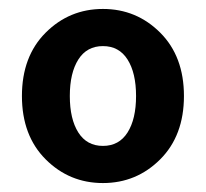

<svg xmlns="http://www.w3.org/2000/svg" viewBox="-20 -832 460 429"><path d="M338 -476Q285 -423 210 -423Q135 -423 82 -476Q29 -529 29 -617.5Q29 -706 82 -759Q135 -812 210 -812Q285 -812 338 -759Q391 -706 391 -617.5Q391 -529 338 -476ZM155 -536Q174 -506 210 -506Q246 -506 265 -536Q284 -566 284 -617.5Q284 -669 265 -699Q246 -729 210 -729Q174 -729 155 -699Q136 -669 136 -617.5Q136 -566 155 -536Z"/></svg>

Font: Swei Fan Sans CJK TC
Style: Bold
Weight: 700
Version: Version 2.130